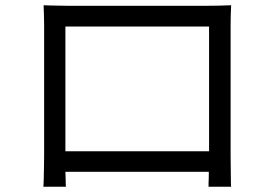

<svg xmlns="http://www.w3.org/2000/svg" viewBox="-20 -705 1040 731"><path d="M776 -604H229V-129H776ZM858 -607V-114Q858 -98 858.5 -71.5Q859 -45 859 -23Q859 -1 860 6H774Q774 2 774 -6Q775 -24 775 -51H229Q230 -35 230 -21Q230 -1 231 6H145Q146 -1 146.5 -23Q147 -45 147.5 -71.5Q148 -98 148 -115V-607Q148 -642 146 -685Q162 -685 176 -684Q210 -683 235 -683H772Q789 -683 813 -683.5Q837 -684 860 -685Q858 -645 858 -607Z"/></svg>

Font: Noto Sans CJK KR Regular (TTF)
Style: Regular
Weight: 400
Designer: Ryoko NISHIZUKA 西塚涼子 (kana & ideographs); Paul D. Hunt (Latin, Greek & Cyrillic); Wenlong ZHANG 张文龙 (bopomofo); Sandoll 
Foundry: Adobe Systems Incorporated
Version: Version 1.004;PS 1.004;hotconv 1.0.82;makeotf.lib2.5.63406